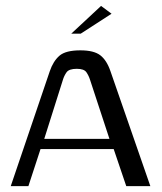

<svg xmlns="http://www.w3.org/2000/svg" viewBox="-20 -636 554 656"><path d="M16.7 0 150 -392.5Q161.8 -427.1 183.1 -445.6Q204.4 -464 254.6 -464Q300.8 -464 322.7 -447.1Q344.7 -430.1 357.5 -392.5L493.7 0H411.4L368.4 -126.8H118.5L77 0ZM131.2 -161.6H353.9L287.8 -362.9Q283.1 -377.8 275.1 -389.3Q267 -400.9 242.5 -400.9Q215.8 -400.9 207.4 -389Q199 -377.1 194.8 -362.9ZM223.5 -521 325.3 -615.8 361.1 -589.1 255.8 -521Z"/></svg>

Font: Genos Thin
Style: Regular
Weight: 100
Designer: Robert E. Leuschke
Foundry: Robert E. Leuschke
Version: Version 1.010